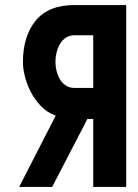

<svg xmlns="http://www.w3.org/2000/svg" viewBox="-20 -742 549 762"><path d="M350 -602H276Q256 -602 241.5 -592.5Q227 -583 218 -567.5Q209 -552 204.5 -533.5Q200 -515 200 -497Q200 -479 204.5 -460.5Q209 -442 218 -427Q227 -412 241.5 -402.5Q256 -393 276 -393H350ZM187 0H56L201 -283Q166 -296 141.5 -322Q117 -348 101.5 -378.5Q86 -409 78.5 -440Q71 -471 71 -495Q71 -598 121.5 -660Q172 -722 276 -722H481V0H350V-270H327Z"/></svg>

Font: PostBus
Style: Regular
Weight: 400
Designer: Peter Wiegel
Version: Version 1.001